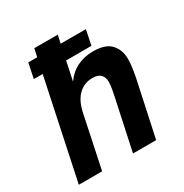

<svg xmlns="http://www.w3.org/2000/svg" viewBox="-165 -840 929 970"><g transform="rotate(-30 300.0 -355.0)"><path d="M18 0 168 -710H305L253 -466Q283 -508 324.5 -528Q366 -548 416 -548Q489 -548 520 -513.5Q551 -479 551 -429Q551 -395 544.5 -357Q538 -319 530 -284L469 0H334L397 -294Q401 -312 405 -335Q409 -358 409 -376Q409 -402 394 -417.5Q379 -433 346 -433Q300 -433 266 -401.5Q232 -370 218 -305L154 0ZM88 -576 106 -663H442L424 -576Z"/></g></svg>

Font: Geist Mono
Style: Bold Italic
Weight: 700
Italic angle: -12°
Monospace: yes
Designer: Basement.studio, Andrés Briganti, Mateo Zaragoza
Foundry: Basement.studio, Vercel, Andrés Briganti, Guido Ferreyra, Mateo Zaragoza
Version: Version 1.500; ttfautohint (v1.8.4.7-5d5b)